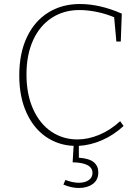

<svg xmlns="http://www.w3.org/2000/svg" viewBox="-20 -720 696 957"><path d="M373 66Q426 70 448 89Q470 108 470 139Q470 177 442.5 197Q415 217 373 217Q336 217 296 200L306 177Q343 191 373 191Q403 191 422 178Q441 165 441 142Q441 91 342 89L347 7Q270 4 208.5 -38.5Q147 -81 111.5 -159.5Q76 -238 76 -344Q76 -454 114 -534.5Q152 -615 220.5 -657.5Q289 -700 378 -700Q478 -700 587 -652L582 -513H560L549 -634Q506 -652 460.5 -661Q415 -670 376 -670Q298 -670 238 -631Q178 -592 145 -519.5Q112 -447 112 -349Q112 -249 145.5 -175.5Q179 -102 236.5 -63.5Q294 -25 366 -25Q419 -25 474.5 -48Q530 -71 579 -116L596 -92Q546 -46 488 -21Q430 4 373 7Z"/></svg>

Font: Bitter Pro ExtraLight
Style: Regular
Weight: 275
Designer: Sol Matas, and Bitter project Authors
Foundry: Sol Matas
Version: Version 1.010